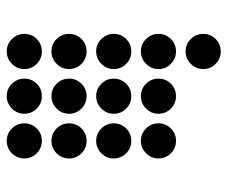

<svg xmlns="http://www.w3.org/2000/svg" viewBox="-74 -636 694 587"><g transform="rotate(-90 273.5 -342.0)"><path d="M190.4 -615.2Q190.4 -592.8 174.8 -577.1Q159.2 -561.5 136.7 -561.5Q114.7 -561.5 98.9 -577.1Q83 -592.8 83 -615.2Q83 -637.2 98.9 -653.1Q114.7 -668.9 136.7 -668.9Q159.2 -668.9 174.8 -653.1Q190.4 -637.2 190.4 -615.2ZM327.1 -615.2Q327.1 -592.8 311.5 -577.1Q295.9 -561.5 273.4 -561.5Q251.5 -561.5 235.6 -577.1Q219.7 -592.8 219.7 -615.2Q219.7 -637.2 235.6 -653.1Q251.5 -668.9 273.4 -668.9Q295.9 -668.9 311.5 -653.1Q327.1 -637.2 327.1 -615.2ZM463.9 -615.2Q463.9 -592.8 448.2 -577.1Q432.6 -561.5 410.2 -561.5Q388.2 -561.5 372.3 -577.1Q356.4 -592.8 356.4 -615.2Q356.4 -637.2 372.3 -653.1Q388.2 -668.9 410.2 -668.9Q432.6 -668.9 448.2 -653.1Q463.9 -637.2 463.9 -615.2ZM190.4 -478.5Q190.4 -456.1 174.8 -440.4Q159.2 -424.8 136.7 -424.8Q114.7 -424.8 98.9 -440.4Q83 -456.1 83 -478.5Q83 -500.5 98.9 -516.4Q114.7 -532.2 136.7 -532.2Q159.2 -532.2 174.8 -516.4Q190.4 -500.5 190.4 -478.5ZM327.1 -478.5Q327.1 -456.1 311.5 -440.4Q295.9 -424.8 273.4 -424.8Q251.5 -424.8 235.6 -440.4Q219.7 -456.1 219.7 -478.5Q219.7 -500.5 235.6 -516.4Q251.5 -532.2 273.4 -532.2Q295.9 -532.2 311.5 -516.4Q327.1 -500.5 327.1 -478.5ZM463.9 -478.5Q463.9 -456.1 448.2 -440.4Q432.6 -424.8 410.2 -424.8Q388.2 -424.8 372.3 -440.4Q356.4 -456.1 356.4 -478.5Q356.4 -500.5 372.3 -516.4Q388.2 -532.2 410.2 -532.2Q432.6 -532.2 448.2 -516.4Q463.9 -500.5 463.9 -478.5ZM190.4 -341.8Q190.4 -319.3 174.8 -303.7Q159.2 -288.1 136.7 -288.1Q114.7 -288.1 98.9 -303.7Q83 -319.3 83 -341.8Q83 -363.8 98.9 -379.6Q114.7 -395.5 136.7 -395.5Q159.2 -395.5 174.8 -379.6Q190.4 -363.8 190.4 -341.8ZM327.1 -341.8Q327.1 -319.3 311.5 -303.7Q295.9 -288.1 273.4 -288.1Q251.5 -288.1 235.6 -303.7Q219.7 -319.3 219.7 -341.8Q219.7 -363.8 235.6 -379.6Q251.5 -395.5 273.4 -395.5Q295.9 -395.5 311.5 -379.6Q327.1 -363.8 327.1 -341.8ZM463.9 -341.8Q463.9 -319.3 448.2 -303.7Q432.6 -288.1 410.2 -288.1Q388.2 -288.1 372.3 -303.7Q356.4 -319.3 356.4 -341.8Q356.4 -363.8 372.3 -379.6Q388.2 -395.5 410.2 -395.5Q432.6 -395.5 448.2 -379.6Q463.9 -363.8 463.9 -341.8ZM190.4 -205.1Q190.4 -182.6 174.8 -167Q159.2 -151.4 136.7 -151.4Q114.7 -151.4 98.9 -167Q83 -182.6 83 -205.1Q83 -227.1 98.9 -242.9Q114.7 -258.8 136.7 -258.8Q159.2 -258.8 174.8 -242.9Q190.4 -227.1 190.4 -205.1ZM327.1 -205.1Q327.1 -182.6 311.5 -167Q295.9 -151.4 273.4 -151.4Q251.5 -151.4 235.6 -167Q219.7 -182.6 219.7 -205.1Q219.7 -227.1 235.6 -242.9Q251.5 -258.8 273.4 -258.8Q295.9 -258.8 311.5 -242.9Q327.1 -227.1 327.1 -205.1ZM463.9 -205.1Q463.9 -182.6 448.2 -167Q432.6 -151.4 410.2 -151.4Q388.2 -151.4 372.3 -167Q356.4 -182.6 356.4 -205.1Q356.4 -227.1 372.3 -242.9Q388.2 -258.8 410.2 -258.8Q432.6 -258.8 448.2 -242.9Q463.9 -227.1 463.9 -205.1ZM463.9 -68.4Q463.9 -45.9 448.2 -30.3Q432.6 -14.6 410.2 -14.6Q388.2 -14.6 372.3 -30.3Q356.4 -45.9 356.4 -68.4Q356.4 -90.3 372.3 -106.2Q388.2 -122.1 410.2 -122.1Q432.6 -122.1 448.2 -106.2Q463.9 -90.3 463.9 -68.4Z"/></g></svg>

Font: DatDot
Style: Regular
Weight: 400
Designer: GGBot
Version: 1.00